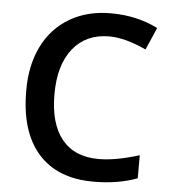

<svg xmlns="http://www.w3.org/2000/svg" viewBox="-50 -721 691 776"><g transform="rotate(5 295.0 -333.0)"><path d="M370.6 -581.4Q277 -581.4 223.5 -515.2Q169.9 -448.9 169.9 -329.4Q169.9 -209.8 221.2 -146.9Q272.5 -83.9 370.6 -83.9Q439.3 -83.9 534.9 -113.8V-20.2Q457.5 9.1 357.4 9.1Q210.8 9.1 133 -79.4Q55.1 -167.8 55.1 -332.7Q54.1 -435.3 92.5 -513.4Q130.9 -591.5 203.5 -633.7Q276 -675.9 371.6 -674.9Q474.2 -674.9 560.2 -632L520.7 -541.5Q434.8 -581.4 370.6 -581.4Z"/></g></svg>

Font: Khula Semibold
Style: Regular
Weight: 600
Designer: Erin McLaughlin, Steve Matteson
Version: Version 1.000;PS 1.0;hotconv 1.0.72;makeotf.lib2.5.5900; ttf